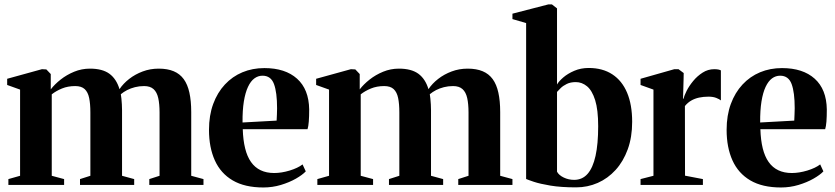

<svg xmlns="http://www.w3.org/2000/svg" viewBox="-20 -838 3782 870"><path d="M18 0V-26.5L71 -41.5V-432L12.5 -453V-481L170 -524.5L190 -523.5L210 -502.5V-433Q227.5 -456 254.8 -477.5Q282 -499 316 -513Q350 -527 387.5 -527Q444 -527 475.8 -503.8Q507.5 -480.5 521.5 -434Q538.5 -459.5 565.5 -480.5Q592.5 -501.5 626.5 -514.2Q660.5 -527 699 -527Q739 -527 767 -515.2Q795 -503.5 812.5 -479.5Q830 -455.5 838.2 -418.2Q846.5 -381 846.5 -329.5V-41.5L902 -26.5V0H656.5V-26.5L703 -41.5V-328Q703 -367 697 -393.8Q691 -420.5 675.8 -434.2Q660.5 -448 633 -448Q611 -448 591.5 -443Q572 -438 556 -429.8Q540 -421.5 527.5 -411Q529 -403 530.2 -390.8Q531.5 -378.5 532.2 -365.2Q533 -352 533 -339V-41.5L588 -26.5V0H342.5V-26.5L389.5 -41.5V-328.5Q389.5 -367.5 384 -394Q378.5 -420.5 363.8 -434.2Q349 -448 321 -448Q287.5 -448 260.8 -437Q234 -426 214.5 -410.5V-41.5L270.5 -26.5V0Z M1173.5 11.5Q1089 11.5 1034.5 -20.5Q980 -52.5 953.5 -111.2Q927 -170 927 -249.5Q927 -315 946 -366.8Q965 -418.5 999 -455Q1033 -491.5 1078.5 -510.5Q1124 -529.5 1178 -529.5Q1272.5 -529.5 1326 -481.5Q1379.5 -433.5 1381 -342.5Q1381 -309.5 1379.2 -287.2Q1377.5 -265 1373.5 -252.5H1080Q1081.5 -203 1090.8 -165.8Q1100 -128.5 1117.5 -103.8Q1135 -79 1161.2 -66.5Q1187.5 -54 1222.5 -54Q1255.5 -54 1292.5 -65.2Q1329.5 -76.5 1351 -93L1365.5 -61.5Q1350.5 -45.5 1320.8 -28.5Q1291 -11.5 1252.8 0Q1214.5 11.5 1173.5 11.5ZM1079 -283 1233.5 -291.5Q1234.5 -306 1234.8 -319.5Q1235 -333 1235.5 -347.5Q1235.5 -419.5 1221.5 -457.2Q1207.5 -495 1169.5 -495Q1149.5 -495 1132.8 -482.8Q1116 -470.5 1103.8 -444.5Q1091.5 -418.5 1085 -378.5Q1078.5 -338.5 1079 -283Z M1418 0V-26.5L1471 -41.5V-432L1412.5 -453V-481L1570 -524.5L1590 -523.5L1610 -502.5V-433Q1627.5 -456 1654.8 -477.5Q1682 -499 1716 -513Q1750 -527 1787.5 -527Q1844 -527 1875.8 -503.8Q1907.5 -480.5 1921.5 -434Q1938.5 -459.5 1965.5 -480.5Q1992.5 -501.5 2026.5 -514.2Q2060.5 -527 2099 -527Q2139 -527 2167 -515.2Q2195 -503.5 2212.5 -479.5Q2230 -455.5 2238.2 -418.2Q2246.5 -381 2246.5 -329.5V-41.5L2302 -26.5V0H2056.5V-26.5L2103 -41.5V-328Q2103 -367 2097 -393.8Q2091 -420.5 2075.8 -434.2Q2060.5 -448 2033 -448Q2011 -448 1991.5 -443Q1972 -438 1956 -429.8Q1940 -421.5 1927.5 -411Q1929 -403 1930.2 -390.8Q1931.5 -378.5 1932.2 -365.2Q1933 -352 1933 -339V-41.5L1988 -26.5V0H1742.5V-26.5L1789.5 -41.5V-328.5Q1789.5 -367.5 1784 -394Q1778.5 -420.5 1763.8 -434.2Q1749 -448 1721 -448Q1687.5 -448 1660.8 -437Q1634 -426 1614.5 -410.5V-41.5L1670.5 -26.5V0Z M2302 -751.5V-776L2464.5 -818H2481L2504 -800V-455Q2511.5 -469 2532 -486.8Q2552.5 -504.5 2582.2 -517.2Q2612 -530 2647.5 -530Q2710.5 -530 2754.5 -501.2Q2798.5 -472.5 2821.5 -418Q2844.5 -363.5 2844.5 -286Q2844.5 -216.5 2824.5 -161.5Q2804.5 -106.5 2769.5 -68Q2734.5 -29.5 2688.5 -9.2Q2642.5 11 2590.5 11Q2522 11 2474.2 3Q2426.5 -5 2399 -14.2Q2371.5 -23.5 2364 -27V-733.5ZM2589 -466Q2565.5 -466 2548.5 -457.8Q2531.5 -449.5 2520.8 -439Q2510 -428.5 2504 -421.5V-60Q2512.5 -44 2534.5 -33.5Q2556.5 -23 2581.5 -23Q2618.5 -23 2642.5 -50.2Q2666.5 -77.5 2678.5 -131.5Q2690.5 -185.5 2690.5 -266Q2690.5 -340.5 2676.8 -384.2Q2663 -428 2640 -447Q2617 -466 2589 -466Z M2882.5 0V-26.5L2941 -41.5V-432L2882.5 -453V-481L3035.5 -524.5H3054.5L3078 -507L3077.5 -479.5L3075 -390L3078 -392Q3080.5 -405 3091.5 -426.8Q3102.5 -448.5 3121 -471Q3139.5 -493.5 3163.8 -509Q3188 -524.5 3216.5 -524.5Q3227.5 -524.5 3234.8 -523Q3242 -521.5 3246.5 -519V-383Q3240 -388.5 3225.8 -394.2Q3211.5 -400 3190.5 -400Q3167.5 -400 3147.8 -395.8Q3128 -391.5 3112 -382.2Q3096 -373 3083.5 -357.5L3084 -42L3165 -26.5V0Z M3519 11.5Q3434.5 11.5 3380 -20.5Q3325.5 -52.5 3299 -111.2Q3272.5 -170 3272.5 -249.5Q3272.5 -315 3291.5 -366.8Q3310.5 -418.5 3344.5 -455Q3378.5 -491.5 3424 -510.5Q3469.5 -529.5 3523.5 -529.5Q3618 -529.5 3671.5 -481.5Q3725 -433.5 3726.5 -342.5Q3726.5 -309.5 3724.8 -287.2Q3723 -265 3719 -252.5H3425.5Q3427 -203 3436.2 -165.8Q3445.5 -128.5 3463 -103.8Q3480.5 -79 3506.8 -66.5Q3533 -54 3568 -54Q3601 -54 3638 -65.2Q3675 -76.5 3696.5 -93L3711 -61.5Q3696 -45.5 3666.2 -28.5Q3636.5 -11.5 3598.2 0Q3560 11.5 3519 11.5ZM3424.5 -283 3579 -291.5Q3580 -306 3580.2 -319.5Q3580.5 -333 3581 -347.5Q3581 -419.5 3567 -457.2Q3553 -495 3515 -495Q3495 -495 3478.2 -482.8Q3461.5 -470.5 3449.2 -444.5Q3437 -418.5 3430.5 -378.5Q3424 -338.5 3424.5 -283Z"/></svg>

Font: Merriweather 120pt
Style: Bold
Weight: 700
Designer: Eben Sorkin
Foundry: Eben Sorkin
Version: Version 2.100